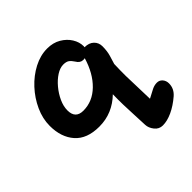

<svg xmlns="http://www.w3.org/2000/svg" viewBox="-201 -671 1089 1089"><g transform="rotate(-45 343.5 -126.5)"><path d="M494 260Q464 260 445 236Q426 212 425 186Q423 133 421 93.5Q419 54 418 17Q417 -20 418 -66Q380 -29 334 -9.5Q288 10 234 10Q136 10 87 -45.5Q38 -101 38 -192Q38 -250 64 -307Q90 -364 133 -410.5Q176 -457 229.5 -485Q283 -513 338 -513Q385 -513 420 -492.5Q455 -472 474.5 -440.5Q494 -409 494 -375Q494 -372 493 -368Q529 -368 549 -348.5Q569 -329 569 -300Q569 -261 560 -231.5Q551 -202 545 -182Q543 -129 543.5 -87.5Q544 -46 546 -2.5Q548 41 549 101Q582 83 601.5 73.5Q621 64 641 64Q661 64 674 79Q687 94 687 116Q687 157 654 186Q612 222 570.5 241Q529 260 494 260ZM171 -183Q171 -118 234 -118Q308 -118 365 -173.5Q422 -229 450 -323Q444 -322 437 -322Q413 -322 398 -348Q386 -367 373.5 -375.5Q361 -384 338 -384Q312 -384 283 -365.5Q254 -347 228.5 -316.5Q203 -286 187 -251Q171 -216 171 -183Z"/></g></svg>

Font: Shantell Sans Normal
Style: Regular
Weight: 600
Designer: Stephen Nixon, Anya Danilova, Shantell Martin
Foundry: Arrow Type
Version: Version 1.009;[a7da0bfa3]